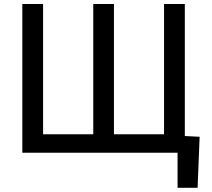

<svg xmlns="http://www.w3.org/2000/svg" viewBox="-20 -747 1039 939"><path d="M89.1 0H848.4V171.5H946.4L956.3 -78.1L883.9 -81.7V-727.3H782.3V-90.2H537.3V-727.3H436.1V-90.2H190.7V-727.3H89.1Z"/></svg>

Font: Inter 465
Style: Regular
Weight: 400
Designer: Rasmus Andersson
Foundry: rsms
Version: Version 3.019;Glyphs 3.1.2 (3151)